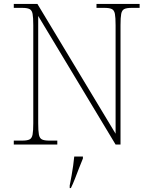

<svg xmlns="http://www.w3.org/2000/svg" viewBox="-20 -734 771 975"><path d="M50 0V-20H93Q118 -20 130 -26Q142 -32 145.5 -51Q149 -70 149 -108V-606Q149 -645 145.5 -663.5Q142 -682 130 -688Q118 -694 93 -694H50V-714H170L567 -55V-606Q567 -645 563.5 -663.5Q560 -682 548 -688Q536 -694 511 -694H470V-714H689V-694H648Q623 -694 611 -688Q599 -682 595.5 -663.5Q592 -645 592 -606V0H567L174 -653V-108Q174 -70 177.5 -51Q181 -32 193 -26Q205 -20 230 -20H271V0ZM334 208Q339 183 343.5 157.5Q348 132 351.5 107.5Q355 83 357 61H401V71Q392 92 381.5 119.5Q371 147 360.5 174Q350 201 340 221H334Z"/></svg>

Font: Noto Serif Kannada Thin
Style: Regular
Weight: 250
Version: Version 2.003